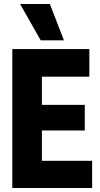

<svg xmlns="http://www.w3.org/2000/svg" viewBox="-20 -947 502 967"><path d="M42 0V-700H430V-561H191V-419H407V-290H191V-137H444V0ZM185 -744 81 -927H231L302 -744Z"/></svg>

Font: Georama SemiCondensed
Style: Bold
Weight: 700
Width: 4
Designer: Jean-Baptiste Levee
Foundry: Production Type
Version: Version 1.000